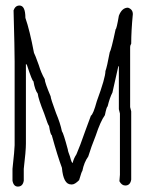

<svg xmlns="http://www.w3.org/2000/svg" viewBox="-20 -692 540 698"><path d="M50.8 -671.9Q72.3 -671.9 72.3 -627Q87.9 -582.5 103.5 -500Q106.9 -494.6 121.1 -455.1Q129.4 -427.2 142.6 -404.3Q142.6 -392.6 164.1 -341.8Q164.1 -334 183.6 -281.2Q199.2 -244.1 205.1 -214.8Q210.4 -209 226.6 -148.4Q226.6 -143.1 234.4 -123Q240.2 -99.6 244.1 -99.6Q248 -116.2 257.8 -130.9Q269.5 -157.2 291 -218.8L310.5 -271.5Q318.8 -275.9 332 -324.2Q363.3 -409.2 363.3 -433.6Q369.1 -449.2 378.9 -502Q384.3 -509.8 400.4 -585.9Q403.8 -585.9 412.1 -634.8Q423.3 -664.1 445.3 -664.1Q462.9 -658.2 462.9 -640.6Q457 -579.1 457 -533.2Q453.1 -526.9 453.1 -521.5V-302.7Q457 -289.1 457 -287.1V-39.1Q453.6 -17.6 435.5 -17.6Q422.4 -17.6 414.1 -33.2L416 -56.6V-279.3Q412.1 -293 412.1 -294.9V-451.2H410.2L388.7 -355.5Q378.9 -336.9 371.1 -304.7Q367.7 -304.7 361.3 -273.4Q345.2 -251 328.1 -199.2Q311 -156.7 300.8 -123Q285.6 -102.1 279.3 -70.3Q277.3 -70.3 267.6 -37.1Q252 -21.5 242.2 -21.5H238.3Q210.4 -21.5 205.1 -82Q189.5 -123.5 168 -201.2Q163.6 -201.2 158.2 -234.4Q155.3 -234.9 140.6 -279.3Q119.1 -333 117.2 -351.6Q106.9 -364.7 101.6 -396.5Q97.2 -396.5 78.1 -455.1Q76.2 -455.1 76.2 -459H74.2V-169.9Q74.2 -143.1 66.4 -78.1V-35.2Q63 -13.7 44.9 -13.7Q29.3 -13.7 25.4 -35.2V-78.1Q33.2 -149.4 33.2 -164.1V-468.8Q33.2 -511.7 29.3 -654.3Q35.6 -671.9 50.8 -671.9Z"/></svg>

Font: CEF Fonts CJK Mono
Style: Regular
Weight: 400
Designer: PartyBoss (派对大魔王)
Version: Release 2.25